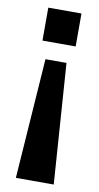

<svg xmlns="http://www.w3.org/2000/svg" viewBox="-85 -569 419 809"><g transform="rotate(10 125.0 -165.0)"><path d="M206 200H44L80 -314H170ZM196 -389H54V-530H196Z"/></g></svg>

Font: Tanohe Sans SemiBold
Style: Regular
Weight: 600
Designer: Village Type and Design LLC & Cristiano Sobral
Foundry: Cooper Hewitt Smithsonian Design Museum
Version: Version 1.00;September 29, 2021;FontCreator 13.0.0.2655 64-b